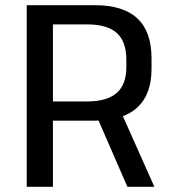

<svg xmlns="http://www.w3.org/2000/svg" viewBox="-20 -720 657 740"><path d="M83 -700H346Q455 -700 509.5 -649Q564 -598 564 -495V-454Q564 -356 509 -305.5Q454 -255 346 -255H179V-329H315Q392 -329 429.5 -361.5Q467 -394 467 -462V-489Q467 -560 430 -593Q393 -626 315 -626H161L184 -654V0H83ZM350 -278H451L575 0H471Z"/></svg>

Font: Pathway Extreme 28pt Medium
Style: Regular
Weight: 500
Designer: Eduardo Rodriguez Tunni
Foundry: Eduardo Rodriguez Tunni
Version: Version 1.001;gftools[0.9.26]